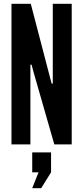

<svg xmlns="http://www.w3.org/2000/svg" viewBox="-20 -755 435 1004"><path d="M40 0V-735H141L241 -352L250 -318H256V-735H355V0H264L154 -383L145 -417H139V0ZM148.5 229 181.5 146H148.5V42H247V146L195.5 229Z"/></svg>

Font: League Gothic
Style: Regular
Weight: 400
Designer: The League of Moveable Type
Version: Version 2.001